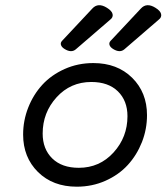

<svg xmlns="http://www.w3.org/2000/svg" viewBox="-20 -703 640 734"><path d="M68.4 -188.5Q68.4 -101.6 125.2 -45.4Q182.1 10.7 273.4 10.7Q332.5 10.7 383.3 -12Q434.1 -34.7 468.5 -72.3Q502.9 -109.9 522.5 -159.4Q542 -209 542 -262.7Q542 -349.6 485.1 -405.8Q428.2 -461.9 336.9 -461.9Q277.8 -461.9 227.1 -439.2Q176.3 -416.5 141.8 -378.9Q107.4 -341.3 87.9 -291.7Q68.4 -242.2 68.4 -188.5ZM467.3 -258.8Q467.3 -178.7 414.1 -120.1Q360.8 -61.5 281.2 -61.5Q216.3 -61.5 179.7 -97.4Q143.1 -133.3 143.1 -192.4Q143.1 -272.5 196.3 -331.1Q249.5 -389.6 329.1 -389.6Q394 -389.6 430.7 -353.8Q467.3 -317.9 467.3 -258.8ZM333 -670.4 217.3 -546.9Q210.4 -539.6 213.1 -531Q215.8 -522.5 227.1 -515.6Q252.4 -500 269.5 -514.2L401.4 -627.9Q413.1 -636.7 410.4 -649.2Q407.7 -661.6 388.7 -673.3Q355 -694.3 333 -670.4ZM518.6 -670.4 402.8 -546.9Q396 -539.6 398.7 -531Q401.4 -522.5 412.6 -515.6Q438 -500 455.1 -514.2L586.9 -627.9Q598.6 -636.7 595.9 -649.2Q593.3 -661.6 574.2 -673.3Q540.5 -694.3 518.6 -670.4Z"/></svg>

Font: Courier Prime Sans
Style: Regular
Weight: 300
Italic angle: -10°
Designer: Alan Dague-Greene
Foundry: Quote-Unquote Apps
Version: Version 3.23